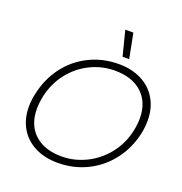

<svg xmlns="http://www.w3.org/2000/svg" viewBox="-163 -1075 1163 1230"><g transform="rotate(20 418.5 -460.0)"><path d="M481 -935H536L569 -766H524ZM69 -261Q69 -305 79 -349Q102 -458 164 -540.5Q226 -623 318 -668.5Q410 -714 519 -714Q607 -714 674 -680Q741 -646 778 -583Q815 -520 815 -436Q815 -394 806 -349Q783 -241 720 -158.5Q657 -76 565 -30.5Q473 15 364 15Q276 15 209 -19Q142 -53 105.5 -115.5Q69 -178 69 -261ZM754 -349Q763 -393 763 -432Q763 -541 695.5 -603.5Q628 -666 509 -666Q422 -666 342.5 -627Q263 -588 207 -516Q151 -444 131 -349Q122 -304 122 -266Q122 -156 189.5 -94Q257 -32 374 -32Q460 -32 540 -71Q620 -110 677 -182Q734 -254 754 -349Z"/></g></svg>

Font: Prompt ExtraLight
Style: Italic
Weight: 275
Italic angle: -12°
Designer: Katatrad Team
Foundry: CadsonDemak
Version: Version 1.000